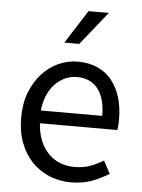

<svg xmlns="http://www.w3.org/2000/svg" viewBox="-52 -756 601 810"><g transform="rotate(5 248.0 -351.0)"><path d="M46 -242Q46 -302 64.5 -349.5Q83 -397 113.5 -430Q144 -463 183 -480.5Q222 -498 264 -498Q310 -498 346.5 -482Q383 -466 407.5 -436Q432 -406 445 -364Q458 -322 458 -270Q458 -243 455 -225H127Q132 -146 175.5 -100Q219 -54 289 -54Q324 -54 353.5 -64.5Q383 -75 410 -92L439 -38Q407 -18 368 -3Q329 12 279 12Q230 12 187.5 -5.5Q145 -23 113.5 -55.5Q82 -88 64 -135Q46 -182 46 -242ZM386 -279Q386 -354 354.5 -393.5Q323 -433 266 -433Q240 -433 216.5 -422.5Q193 -412 174 -392.5Q155 -373 142.5 -344.5Q130 -316 126 -279ZM263 -573H200L290 -714H376Z"/></g></svg>

Font: Myanmar Sanpya
Style: Regular
Weight: 400
Designer: Danh Hong
Foundry: Google Inc.
Version: Version 2.00 November 22, 2015